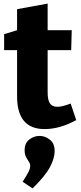

<svg xmlns="http://www.w3.org/2000/svg" viewBox="-20 -705 452 1068"><path d="M228 13Q75 13 75 -169V-426H3V-515L75 -537V-654L245 -685V-537H379L376 -426H245V-192Q245 -148 258 -129.5Q271 -111 299 -111Q313 -111 331.5 -115.5Q350 -120 373 -129L404 -37Q313 13 228 13ZM161 343 106 306Q130 268 139 250Q148 232 148 218Q148 205 140 193.5Q132 182 124.5 167.5Q117 153 117 130Q117 91 143 71Q169 51 200 51Q231 51 257.5 72Q284 93 284 135Q284 176 257 226Q230 276 161 343Z"/></svg>

Font: Bitter ExtraBold
Style: Regular
Weight: 800
Designer: Sol Matas, and Bitter project Authors
Foundry: Sol Matas
Version: Version 2.001